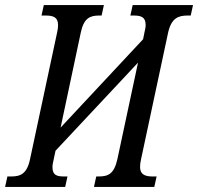

<svg xmlns="http://www.w3.org/2000/svg" viewBox="-52 -734 778 754"><path d="M-32 0H204L213 -41H200C171 -41 154 -46 154 -78C154 -86 156 -96 159 -109L166 -142L490 -488L409 -109C396 -50 372 -41 335 -41H326L317 0H554L563 -41H547C519 -41 498 -48 498 -78C498 -86 499 -97 502 -109L608 -605C621 -664 649 -673 685 -673H697L706 -714H469L460 -673H473C502 -673 520 -667 520 -636C520 -628 518 -618 515 -605L510 -580L186 -233L265 -605C277 -663 301 -673 338 -673H347L356 -714H120L111 -673H127C156 -673 176 -667 176 -636C176 -627 175 -617 172 -605L66 -109C54 -51 28 -41 -8 -41H-23Z"/></svg>

Font: Noto Serif ExtraCondensed
Style: Italic
Weight: 400
Width: 2
Italic angle: -12°
Designer: Monotype Design Team
Foundry: Monotype Imaging Inc.
Version: Version 2.014